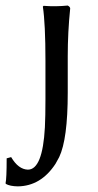

<svg xmlns="http://www.w3.org/2000/svg" viewBox="-61 -453 353 689"><path d="M182.1 -251V-120.1Q182.1 46.4 151.4 110.8Q145 123.5 138.2 134.8Q85.9 214.8 2.9 215.8Q-25.4 215.3 -40 207L-41 204.1Q-37.1 188 -37.1 115.2L-21 110.8Q4.9 154.8 39.1 155.8Q91.8 155.8 100.1 3.9Q102.1 -36.1 102.1 -96.2V-234.9Q102.1 -367.7 92.8 -429.2L95.2 -432.1Q138.2 -428.7 182.1 -433.1Q190.4 -428.7 190.9 -422.9Q182.1 -337.4 182.1 -251Z"/></svg>

Font: Linux Biolinum O
Style: Regular
Weight: 400
Designer: Philipp H. Poll
Foundry: Philipp H. Poll
Version: Version 1.0.4